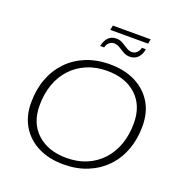

<svg xmlns="http://www.w3.org/2000/svg" viewBox="-143 -921 994 1054"><g transform="rotate(20 354.5 -394.5)"><path d="M342 10Q257 10 193.5 -22Q130 -54 95 -112Q60 -170 60 -249Q60 -325 83.5 -388Q107 -451 151 -497Q195 -543 257 -568.5Q319 -594 397 -594Q482 -594 545.5 -562Q609 -530 644 -472.5Q679 -415 679 -335Q679 -259 655.5 -196Q632 -133 587.5 -87Q543 -41 481 -15.5Q419 10 342 10ZM345 -29Q410 -29 462 -51Q514 -73 551.5 -113.5Q589 -154 609 -210Q629 -266 629 -334Q629 -437 565.5 -496Q502 -555 394 -555Q330 -555 277.5 -533Q225 -511 187 -470.5Q149 -430 129 -374Q109 -318 109 -250Q109 -147 173.5 -88Q238 -29 345 -29ZM481 -670Q461 -670 444 -680Q427 -690 411 -700Q395 -710 377 -710Q363 -710 350.5 -700Q338 -690 333 -670H310Q316 -701 333.5 -720Q351 -739 381 -739Q401 -739 418 -729Q435 -719 451.5 -708.5Q468 -698 485 -698Q499 -698 511.5 -708.5Q524 -719 529 -739H552Q547 -708 529 -689Q511 -670 481 -670ZM332 -772 337 -799H558L553 -772Z"/></g></svg>

Font: Rokkitt SemiBold ExtraLight
Style: Italic
Weight: 250
Italic angle: -9°
Version: Version 3.103